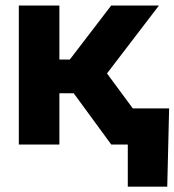

<svg xmlns="http://www.w3.org/2000/svg" viewBox="-20 -536 647 712"><path d="M49.8 -515.6H200.2V-315.2H238.9L392.4 -515.6H569.5L376.8 -263.7L571.3 0H392.6L253.3 -190.2H200.2V0H49.8ZM453.9 0H411.3V-134.1H607.2L600.2 156.2H453.9Z"/></svg>

Font: Intratopia Thin
Style: Regular
Weight: 100
Designer: Rasmus Andersson
Foundry: rsms
Version: Version 3.000;Glyphs 3.2.3 (3260)